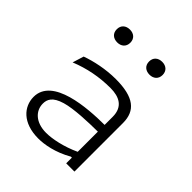

<svg xmlns="http://www.w3.org/2000/svg" viewBox="-208 -889 1037 1037"><g transform="rotate(45 310.0 -371.0)"><path d="M517 0V-371C517 -464 460.5 -511.5 322 -511.5C244.5 -511.5 168.5 -494.5 113 -474.5L93 -410C170 -441 250 -457 335.5 -457C403 -457 454 -431.5 454 -355V-293.5C324 -293 75.5 -277 75.5 -129.5C75.5 -55.5 133 12 252.5 12C298.5 12 370.5 0 446.5 -43.5H454V0ZM135 -705.5C135 -674.5 156.5 -656.5 187 -656.5C217 -656.5 238.5 -674.5 238.5 -705.5C238.5 -736.5 217 -754.5 187 -754.5C156.5 -754.5 135 -736.5 135 -705.5ZM136.5 -139C136.5 -170 149 -201 215.5 -220.5C275 -238 380.5 -241.5 454 -242V-88C382 -54.5 307.5 -39.5 261 -39.5C180 -39.5 136.5 -85 136.5 -139ZM381.5 -705.5C381.5 -674.5 403 -656.5 433.5 -656.5C463.5 -656.5 485 -674.5 485 -705.5C485 -736.5 463.5 -754.5 433.5 -754.5C403 -754.5 381.5 -736.5 381.5 -705.5Z"/></g></svg>

Font: Monaspace Argon ExtraLight
Style: Regular
Weight: 200
Designer: Riley Cran & the Lettermatic Team
Foundry: Lettermatic
Version: Version 1.000 (Monaspace Argon)